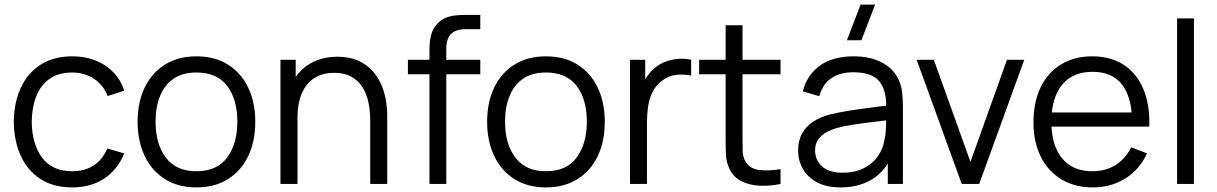

<svg xmlns="http://www.w3.org/2000/svg" viewBox="-20 -800 5292 835"><path d="M294 15Q212.3 15 156 -21.5Q99.7 -58 70.3 -122.3Q41 -186.7 40 -270Q41 -355 70.9 -419.2Q100.8 -483.3 157.3 -519.2Q213.8 -555 294.7 -555Q376.5 -555 437.2 -515.1Q498 -475.2 520.3 -405.7L448.3 -382.3Q429.3 -431 388.2 -457.8Q347.2 -484.7 294 -484.7Q234.3 -484.7 195.5 -457.2Q156.7 -429.8 137.7 -381.4Q118.7 -333 118 -270Q119 -173.2 163.1 -114.2Q207.2 -55.3 294 -55.3Q349 -55.3 387.7 -80.7Q426.3 -106 446.7 -154.3L520.3 -132.7Q490.3 -60.7 432.3 -22.8Q374.3 15 294 15Z M834.2 15Q753.7 15 696.5 -21.5Q639.3 -58 608.9 -122.4Q578.5 -186.8 578.5 -270.7Q578.5 -355.5 609.5 -419.6Q640.5 -483.7 697.8 -519.3Q755.2 -555 834.2 -555Q915 -555 972.2 -518.7Q1029.5 -482.3 1059.8 -418.2Q1090.2 -354.2 1090.2 -270.7Q1090.2 -185.7 1059.6 -121.4Q1029 -57.2 971.6 -21.1Q914.2 15 834.2 15ZM834.2 -55.3Q924 -55.3 968.1 -115.2Q1012.2 -175.2 1012.2 -270.7Q1012.2 -368.3 967.8 -426.5Q923.3 -484.7 834.2 -484.7Q773.7 -484.7 734.3 -457.3Q695 -430 675.8 -381.8Q656.5 -333.7 656.5 -270.7Q656.5 -173.2 701.6 -114.2Q746.7 -55.3 834.2 -55.3Z M1590 0V-275.7Q1590 -320.5 1581.5 -358.2Q1573 -396 1554.2 -424.2Q1535.3 -452.3 1505.6 -467.8Q1475.8 -483.3 1433.3 -483.3Q1394.5 -483.3 1364.7 -470Q1334.8 -456.7 1314.7 -431.4Q1294.5 -406.2 1284.1 -370Q1273.7 -333.8 1273.7 -288L1221.7 -299.7Q1221.7 -382.7 1250.7 -439.2Q1279.7 -495.7 1330.6 -524.5Q1381.5 -553.3 1447.7 -553.3Q1496.2 -553.3 1532.3 -538.5Q1568.5 -523.7 1593.8 -498.2Q1619 -472.7 1634.5 -439.8Q1650 -406.8 1657 -370.2Q1664 -333.5 1664 -297V0ZM1199.7 0V-540H1266V-407H1273.7V0Z M1847.7 0V-580Q1847.7 -600.8 1849.8 -621.3Q1852 -641.8 1859.1 -660.7Q1866.2 -679.5 1881 -695.7Q1897.3 -713.3 1916.9 -721.8Q1936.5 -730.2 1957.7 -732.6Q1978.8 -735 1999.7 -735H2068.7V-673H2004.7Q1962.7 -673 1941.8 -652.6Q1921 -632.2 1921 -588V0ZM1754 -477V-540H2068.7V-477Z M2354.2 15Q2273.7 15 2216.5 -21.5Q2159.3 -58 2128.9 -122.4Q2098.5 -186.8 2098.5 -270.7Q2098.5 -355.5 2129.5 -419.6Q2160.5 -483.7 2217.8 -519.3Q2275.2 -555 2354.2 -555Q2435 -555 2492.2 -518.7Q2549.5 -482.3 2579.8 -418.2Q2610.2 -354.2 2610.2 -270.7Q2610.2 -185.7 2579.6 -121.4Q2549 -57.2 2491.6 -21.1Q2434.2 15 2354.2 15ZM2354.2 -55.3Q2444 -55.3 2488.1 -115.2Q2532.2 -175.2 2532.2 -270.7Q2532.2 -368.3 2487.8 -426.5Q2443.3 -484.7 2354.2 -484.7Q2293.7 -484.7 2254.3 -457.3Q2215 -430 2195.8 -381.8Q2176.5 -333.7 2176.5 -270.7Q2176.5 -173.2 2221.6 -114.2Q2266.7 -55.3 2354.2 -55.3Z M2720 0V-540H2786V-410L2773 -427Q2782.2 -451 2796.7 -471.3Q2811.2 -491.7 2828 -504.7Q2849.2 -523 2877 -532.8Q2904.8 -542.5 2933.3 -544.2Q2961.8 -546 2985.7 -540V-471Q2955.8 -478.3 2920.9 -474.4Q2886 -470.5 2856.3 -446.7Q2829.3 -425.3 2816 -396.2Q2802.7 -367.2 2798.2 -334.4Q2793.7 -301.7 2793.7 -269.3V0Z M3374.5 0Q3328.8 9.5 3284.6 7.6Q3240.3 5.7 3205.6 -11.4Q3170.8 -28.5 3153.2 -64.3Q3138.5 -94.3 3137.2 -125.2Q3135.8 -156.2 3135.8 -195.7V-690H3209.2V-198.3Q3209.2 -164.5 3209.9 -141.8Q3210.7 -119 3220.2 -101.3Q3238.2 -67.8 3277.3 -61.5Q3316.5 -55.2 3374.5 -64.3ZM3020.5 -477V-540H3374.5V-477Z M3726.2 -625H3663.2L3722.8 -780H3785.8ZM3635.7 15Q3574.3 15 3533.2 -7.1Q3492.2 -29.2 3471.6 -65.6Q3451 -102 3451 -145Q3451 -189.2 3468.7 -220.3Q3486.3 -251.5 3517.2 -271.4Q3548.2 -291.3 3588.3 -302Q3629.7 -312 3679.3 -319.7Q3729 -327.3 3776.8 -333.2Q3824.7 -339.2 3860.7 -344.3L3834.3 -328.7Q3836 -408.3 3803.5 -447Q3771 -485.7 3690.3 -485.7Q3635 -485.7 3596.7 -460.7Q3558.3 -435.7 3543 -381.7L3471.3 -402.7Q3490.2 -475 3546.2 -515Q3602.2 -555 3691.7 -555Q3765.5 -555 3817.3 -527.3Q3869.2 -499.7 3890.7 -447Q3900.7 -423.7 3903.7 -394.7Q3906.7 -365.7 3906.7 -335.3V0H3841V-135.7L3860 -127.3Q3832.5 -57.8 3774.6 -21.4Q3716.7 15 3635.7 15ZM3644 -48.7Q3695.5 -48.7 3733.9 -67.1Q3772.3 -85.5 3795.9 -117.7Q3819.5 -149.8 3826.3 -190.7Q3832.5 -216.7 3833.1 -247.8Q3833.7 -278.8 3833.7 -294.7L3861.7 -280Q3823.8 -275 3780.2 -269.9Q3736.5 -264.8 3694.2 -258.5Q3651.8 -252.2 3618 -243Q3595 -236.3 3573.6 -224.6Q3552.2 -212.8 3538.4 -193.5Q3524.7 -174.2 3524.7 -145Q3524.7 -121.5 3536.4 -99.4Q3548.2 -77.3 3574.3 -63Q3600.5 -48.7 3644 -48.7Z M4162.5 0 3966.5 -540H4041.2L4200.5 -96L4359.2 -540H4434.5L4238.5 0Z M4732.8 15Q4654.2 15 4596.2 -19.9Q4538.3 -54.8 4506.4 -118.4Q4474.5 -182 4474.5 -267.7Q4474.5 -356.2 4506 -420.7Q4537.5 -485.2 4594.8 -520.1Q4652.2 -555 4730.2 -555Q4810.2 -555 4866.7 -518.3Q4923.2 -481.7 4952.2 -413.2Q4981.2 -344.7 4978.3 -249.3H4903.5V-275.3Q4901.5 -380.5 4858.2 -434.1Q4815 -487.7 4732.2 -487.7Q4645 -487.7 4598.8 -431.1Q4552.5 -374.5 4552.5 -270Q4552.5 -167.8 4598.8 -111.6Q4645 -55.3 4730.2 -55.3Q4788.2 -55.3 4831.3 -82.2Q4874.5 -109 4899.5 -159.3L4968.2 -133Q4936 -62.3 4873.8 -23.7Q4811.5 15 4732.8 15ZM4526.5 -249.3V-311H4939.2V-249.3Z M5099 0V-720H5172.3V0Z"/></svg>

Font: Manrope ExtraLight
Style: Regular
Weight: 200
Designer: Mikhail Sharanda
Foundry: Mikhail Sharanda
Version: Version 4.505